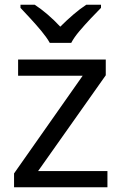

<svg xmlns="http://www.w3.org/2000/svg" viewBox="-20 -786 510 806"><path d="M431 0H39V-58L327 -468H56V-536H424V-470L140 -68H431ZM189 -606Q176 -629 154 -655.5Q132 -682 108 -708Q84 -734 66 -753V-766H126Q152 -749 180 -725Q208 -701 233 -674Q260 -701 288 -725Q316 -749 342 -766H404V-753Q385 -734 360.5 -708Q336 -682 313.5 -655.5Q291 -629 279 -606Z"/></svg>

Font: Noto IKEA Latin
Style: Regular
Weight: 400
Designer: Monotype Design Team
Foundry: Monotype Imaging Inc.
Version: Version 1.0